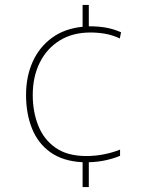

<svg xmlns="http://www.w3.org/2000/svg" viewBox="-20 -744 610 774"><path d="M338 -638Q378 -638 408 -632.5Q438 -627 468 -614L463 -589Q433 -603 403.5 -608Q374 -613 345 -613Q273 -613 221 -581Q169 -549 140.5 -492Q112 -435 112 -361Q112 -293 134.5 -237Q157 -181 204.5 -148Q252 -115 328 -115Q364 -115 399.5 -122Q435 -129 464 -141V-116Q441 -106 408.5 -98.5Q376 -91 338 -90V10H313V-90Q234 -94 183.5 -130Q133 -166 109 -226Q85 -286 85 -361Q85 -436 112 -495.5Q139 -555 190 -592Q241 -629 313 -636V-724H338Z"/></svg>

Font: Noto Sans Lao Looped Thin
Style: Regular
Weight: 100
Designer: Mark Frömberg, Ben Mitchell
Foundry: The Fontpad Ltd
Version: Version 1.002; ttfautohint (v1.8.4.7-5d5b)